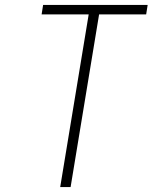

<svg xmlns="http://www.w3.org/2000/svg" viewBox="-20 -755 640 775"><path d="M223 0 338 -697H148L154 -735H576L570 -697H380L265 0Z"/></svg>

Font: Iosevka Extralight Extended
Style: Italic
Weight: 200
Width: 7
Italic angle: -9°
Monospace: yes
Designer: Belleve Invis
Foundry: Belleve Invis
Version: Version 32.5.0; ttfautohint (v1.8.4)